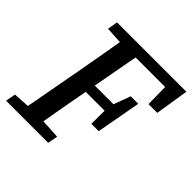

<svg xmlns="http://www.w3.org/2000/svg" viewBox="-175 -812 957 957"><g transform="rotate(45 303.5 -333.5)"><path d="M3 0 13 -53 140 -61H172L310 -53L300 0ZM88 0 154 -359Q168 -436 181.5 -513Q195 -590 208 -667H318L252 -309Q238 -232 224 -154.5Q210 -77 197 0ZM109 -613 118 -667H249L243 -606H229ZM205 -312 210 -366H428L423 -312ZM262 -609 267 -667H607L579 -490H517L515 -650L555 -609ZM385 -219 386 -329 389 -352 427 -455H480L437 -219Z"/></g></svg>

Font: Source Serif 4 Medium
Style: Italic
Weight: 500
Italic angle: -12°
Designer: Frank Grießhammer
Foundry: Adobe Systems Incorporated
Version: Version 4.004;hotconv 1.0.116;makeotfexe 2.5.65601